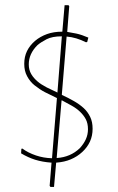

<svg xmlns="http://www.w3.org/2000/svg" viewBox="-20 -629 457 746"><path d="M339.8 -128.9Q339.8 -101.6 329.6 -79.1Q319.3 -56.6 299.8 -38.6Q280.3 -20.5 254.9 -9.8Q230.5 0.5 199.2 2.9H198.2L189.9 97.2H175.8L172.9 92.8L180.2 2.9H179.2Q145.5 0.5 116.7 -8.3Q88.9 -17.1 62 -33.2L63 -50.8L66.9 -51.8Q88.4 -35.6 120.1 -24.9Q149.4 -15.1 181.2 -14.2H182.1L201.2 -248Q181.2 -257.3 154.3 -271Q134.8 -281.2 113.8 -297.9Q96.7 -311.5 85 -333.5Q74.2 -353.5 74.2 -380.9Q74.2 -408.7 85 -430.7Q95.7 -452.6 116.2 -470.2Q135.7 -486.8 162.6 -496.6Q188.5 -505.9 221.2 -505.9H222.2L231 -608.9H246.1L249 -605L241.2 -504.9H242.2Q258.8 -502.4 276.9 -498.5Q297.4 -494.1 323.2 -482.9L318.8 -465.8L314 -464.8Q275.9 -483.9 240.2 -486.8H238.8L220.2 -261.2L221.2 -259.8Q244.1 -249.5 267.1 -236.3Q288.6 -224.1 305.2 -209Q320.8 -194.8 330.6 -174.3Q339.8 -155.3 339.8 -128.9ZM91.8 -378.9Q91.8 -357.4 101.6 -340.8Q110.4 -325.7 126.5 -312Q139.6 -300.8 162.1 -289.1Q179.2 -280.3 202.1 -270L203.1 -269L220.2 -486.8V-487.8H219.2Q183.1 -487.8 161.1 -476.6Q137.7 -464.4 125 -453.1Q91.8 -419.9 91.8 -378.9ZM201.2 -15.1Q253.9 -18.6 290 -53.2Q305.2 -69.8 313.5 -87.9Q321.8 -106 321.8 -127Q321.8 -149.4 313.5 -165.5Q305.2 -181.2 291 -194.8Q277.3 -208 258.8 -218.3Q234.4 -231.9 221.2 -238.8H219.2L200.2 -15.1Z"/></svg>

Font: Datalegreya
Style: Thin
Weight: 250
Designer: Figs Lab
Foundry: Figs Lab
Version: Version 1.002;PS 001.002;hotconv 1.0.70;makeotf.lib2.5.58329